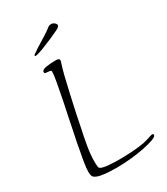

<svg xmlns="http://www.w3.org/2000/svg" viewBox="-193 -856 834 957"><g transform="rotate(-30 223.5 -377.0)"><path d="M192 15Q174 15 148.5 14Q123 13 99.5 8.5Q76 4 64 -6Q58 -12 56.5 -22Q55 -32 55 -37Q55 -58 62 -99.5Q69 -141 79.5 -194.5Q90 -248 102 -304.5Q114 -361 124.5 -413Q135 -465 142 -504.5Q149 -544 149 -561Q149 -566 146 -567.5Q143 -569 133 -570Q124 -571 117.5 -571.5Q111 -572 111 -579Q111 -593 137 -597Q163 -601 193 -601Q199 -601 206 -599Q213 -597 213 -589Q213 -584 211 -579.5Q209 -575 208 -570Q201 -550 191 -509Q181 -468 170 -419Q159 -370 149 -323.5Q139 -277 133 -245Q123 -200 115 -153Q107 -106 107 -68Q107 -59 107.5 -51Q108 -43 109 -35Q110 -27 124.5 -22.5Q139 -18 158.5 -16.5Q178 -15 196 -14.5Q214 -14 222 -14Q248 -14 278 -15.5Q308 -17 341 -21Q367 -24 389 -31Q411 -38 421 -41H423Q431 -41 431 -34Q431 -25 408 -16.5Q385 -8 348 -0.5Q311 7 269.5 11Q228 15 192 15ZM115 -670Q114 -670 113 -671Q112 -672 113 -673Q114 -677 119.5 -681Q125 -685 129 -687Q139 -695 161.5 -708.5Q184 -722 206.5 -736.5Q229 -751 239 -759Q244 -764 250 -766.5Q256 -769 263 -769Q273 -769 282 -761Q291 -753 289 -745Q288 -738 268.5 -728.5Q249 -719 224 -708Q209 -702 185.5 -692Q162 -682 142 -675.5Q122 -669 115 -670Z"/></g></svg>

Font: Moon Dance
Style: Regular
Weight: 400
Designer: Robert E. Leuschke
Foundry: Robert E. Leuschke
Version: Version 1.010; ttfautohint (v1.8.3)